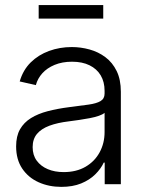

<svg xmlns="http://www.w3.org/2000/svg" viewBox="-20 -730 576 761"><path d="M223.1 10.7Q173.8 10.7 133.1 -7.6Q92.3 -25.9 68.1 -61.8Q43.9 -97.7 43.9 -149.9Q43.9 -190.4 59.3 -217.5Q74.7 -244.6 102.8 -262Q130.9 -279.3 169.2 -289.3Q207.5 -299.3 253.4 -305.2Q299.8 -311 331.1 -315.4Q362.3 -319.8 378.4 -329.3Q394.5 -338.9 394.5 -358.9V-370.1Q394.5 -405.3 379.2 -431.2Q363.8 -457 335 -471.2Q306.2 -485.4 265.6 -485.4Q226.6 -485.4 196.5 -472.9Q166.5 -460.4 147.7 -439.5Q128.9 -418.5 122.1 -392.6L58.1 -407.2Q71.3 -452.6 101.8 -482.7Q132.3 -512.7 174.6 -528.1Q216.8 -543.5 264.6 -543.5Q300.3 -543.5 335 -533.9Q369.6 -524.4 397.7 -503.4Q425.8 -482.4 442.4 -448.5Q459 -414.6 459 -366.2V0H395V-85.4H391.1Q379.9 -61 357.4 -38.8Q335 -16.6 301.5 -2.9Q268.1 10.7 223.1 10.7ZM232.4 -47.9Q282.7 -47.9 319.1 -69.1Q355.5 -90.3 375 -126.5Q394.5 -162.6 394.5 -206.5V-282.7Q387.2 -276.4 371.8 -271Q356.4 -265.6 335.9 -261.7Q315.4 -257.8 293.7 -254.6Q272 -251.5 252.9 -249Q208 -243.7 175.8 -231.7Q143.6 -219.7 126.5 -199.2Q109.4 -178.7 109.4 -147Q109.4 -115.2 125.5 -93.3Q141.6 -71.3 169.2 -59.6Q196.8 -47.9 232.4 -47.9ZM389.2 -710V-656.2H133.3V-710Z"/></svg>

Font: Inter 20pt Light
Style: Regular
Weight: 300
Version: Version 4.001;git-66647c0bb